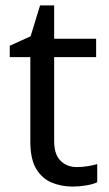

<svg xmlns="http://www.w3.org/2000/svg" viewBox="-20 -679 401 709"><path d="M264 -62Q284 -62 305 -65.5Q326 -69 339 -73V-6Q325 1 299 5.5Q273 10 249 10Q207 10 171.5 -4.5Q136 -19 114 -55Q92 -91 92 -156V-468H16V-510L93 -545L128 -659H180V-536H335V-468H180V-158Q180 -109 203.5 -85.5Q227 -62 264 -62Z"/></svg>

Font: ukannada15
Style: Book
Weight: 400
Designer: Jelle Bosma - Monotype Design Team
Foundry: Monotype Imaging Inc.
Version: Version 2.003